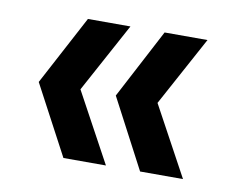

<svg xmlns="http://www.w3.org/2000/svg" viewBox="-50 -533 587 476"><g transform="rotate(10 243.5 -295.0)"><path d="M329 -120 237 -295 329 -470H437L342 -295L437 -120ZM136 -120 43 -295 136 -470H243L148 -295L243 -120Z"/></g></svg>

Font: Rethink Sans SemiBold
Style: Regular
Weight: 600
Designer: The Rethink Sans project authors (Hans Thiessen). DM Sans designed by Colophon Foundry.
Foundry: Rethink Communications LLC
Version: Version 1.001